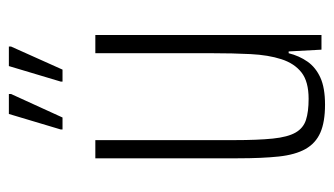

<svg xmlns="http://www.w3.org/2000/svg" viewBox="-180 -565 753 433"><g transform="rotate(-90 196.5 -348.5)"><path d="M177 8Q138 8 114 -2.5Q90 -13 77 -36Q64 -59 60 -96.5Q56 -134 56 -189V-510H97V-197Q97 -143 100.5 -109.5Q104 -76 114 -58.5Q124 -41 142.5 -35Q161 -29 190 -29Q229 -29 249.5 -45Q270 -61 279.5 -90.5Q289 -120 291 -160Q293 -200 293 -247V-510H334V0H301L297 -74H293Q287 -50 274 -31.5Q261 -13 238 -2.5Q215 8 177 8ZM121 -584V-588L156 -705H201V-700L148 -584ZM229 -584V-588L264 -705H308V-700L256 -584Z"/></g></svg>

Font: Saira ExtraCondensed ExtraLight
Style: Regular
Weight: 250
Width: 2
Designer: Hector Gatti with collaboration of the Omnibus-Type team
Foundry: Omnibus-Type
Version: Version 1.101